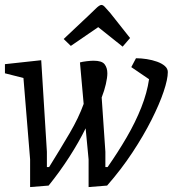

<svg xmlns="http://www.w3.org/2000/svg" viewBox="-28 -751 700 778"><path d="M94 7V-105L67 -435L-8 -454V-491L139 -507L162 -136V-74H171Q217 -148 254 -211Q291 -274 311 -330L296 -498Q306 -501 323.5 -503Q341 -505 351 -505Q385 -505 396 -490.5Q407 -476 407 -454Q407 -437 401 -410.5Q395 -384 384 -356L399 -136V-74H408Q450 -134 485.5 -195Q521 -256 544.5 -315.5Q568 -375 576 -430L504 -479L523 -515Q544 -515 566.5 -511.5Q589 -508 608.5 -501Q628 -494 640 -483.5Q652 -473 652 -459Q652 -430 635 -379.5Q618 -329 586 -265.5Q554 -202 508.5 -133Q463 -64 406 1L331 7V-105L319 -231Q292 -176 253.5 -116Q215 -56 169 1ZM469 -562 370 -641 259 -565 230 -593 333 -690Q344 -700 359.5 -715.5Q375 -731 383 -731Q390 -731 398 -721.5Q406 -712 419 -698L499 -597Z"/></svg>

Font: Faustina VF Beta
Style: Italic
Weight: 400
Italic angle: -8°
Designer: Alfonso Garcia
Foundry: Omnibus-Type
Version: Version 1.006